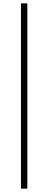

<svg xmlns="http://www.w3.org/2000/svg" viewBox="-20 -849 288 1145"><path d="M105 276V-829H143V276Z"/></svg>

Font: Noto Sans HK Thin ExtraLight
Style: Regular
Weight: 250
Version: Version 2.004-H2;hotconv 1.0.118;makeotfexe 2.5.65603